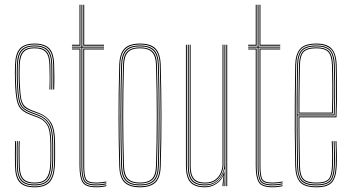

<svg xmlns="http://www.w3.org/2000/svg" viewBox="-20 -790 1494 815"><path d="M126.8 -11Q91.5 -11 75.9 -28.2Q60.2 -45.5 59.8 -85.5Q59.5 -105.5 58.9 -132.1Q58.2 -158.8 59.8 -191H63.8Q62.5 -161.5 63 -135Q63.5 -108.5 63.8 -85.5Q64.2 -47.8 78.9 -31.4Q93.5 -15 126.8 -15Q161.8 -15 176.1 -32.6Q190.5 -50.2 192.8 -86.2Q194.2 -109.5 194 -132.1Q193.8 -154.8 193.8 -179Q193.8 -236.2 180.2 -258.9Q166.8 -281.5 138.8 -291.8L109.8 -302.5Q84 -312 70.4 -325.2Q56.8 -338.5 51.1 -365.2Q45.5 -392 43.8 -442Q43 -462.2 43.1 -478.2Q43.2 -494.2 43.8 -514Q45.2 -562.8 64.5 -583.9Q83.8 -605 126.8 -605Q170.5 -605 189.8 -583.9Q209 -562.8 209.8 -514Q210.2 -493 210.8 -467.5Q211.2 -442 209.8 -410H205.8Q206.2 -449.5 206.2 -470Q206.2 -490.5 205.8 -514Q205 -559.8 187.1 -580.4Q169.2 -601 126.8 -601Q85 -601 67.1 -580.4Q49.2 -559.8 47.8 -513.8Q47 -489.5 47.1 -474.6Q47.2 -459.8 47.8 -442Q49.5 -393.2 54.8 -367.4Q60 -341.5 73.1 -328.6Q86.2 -315.8 111.2 -306.2L140.2 -295.2Q169.5 -284.2 183.6 -260.4Q197.8 -236.5 197.8 -179Q197.8 -154 197.9 -130.8Q198 -107.5 196.8 -85.5Q194.2 -45.8 178 -28.4Q161.8 -11 126.8 -11ZM126.8 -3Q87.2 -3 69.9 -22.1Q52.5 -41.2 51.8 -85.2Q51.5 -111 51 -136.9Q50.5 -162.8 51.8 -191H55.8Q54.2 -159.5 54.9 -133.2Q55.5 -107 55.8 -85.2Q56.2 -43.5 72.9 -25.2Q89.5 -7 126.8 -7Q164 -7 181.1 -25.2Q198.2 -43.5 200.8 -85.8Q202 -108 201.9 -130.2Q201.8 -152.5 201.8 -179Q201.8 -237.5 187 -262.6Q172.2 -287.8 141.5 -299.2L112.8 -310Q88.8 -319 76.2 -330.9Q63.8 -342.8 58.6 -368Q53.5 -393.2 51.8 -442.2Q51 -462.5 51.1 -478.1Q51.2 -493.8 51.8 -513.8Q53 -558.5 70.6 -577.8Q88.2 -597 126.8 -597Q166.2 -597 183.6 -577.8Q201 -558.5 201.8 -514Q202.2 -487.8 202.2 -466.9Q202.2 -446 201.8 -410H197.8Q198.2 -449.8 198.2 -470Q198.2 -490.2 197.8 -514Q197.2 -556.5 180.5 -574.8Q163.8 -593 126.8 -593Q90 -593 73.5 -574.5Q57 -556 55.8 -513.5Q55.2 -493.5 55.1 -477.6Q55 -461.8 55.8 -442.5Q57.5 -391.2 63.1 -366.6Q68.8 -342 80.9 -331.9Q93 -321.8 114 -313.8L143 -302.8Q173.5 -291.2 189.6 -266.1Q205.8 -241 205.8 -179Q205.8 -153.2 205.9 -130.4Q206 -107.5 204.8 -85.5Q202 -42 184.2 -22.5Q166.5 -3 126.8 -3ZM126.8 5Q83 5 63.8 -15.9Q44.5 -36.8 43.8 -85Q43.5 -112 43.2 -133.5Q43 -155 43.8 -191H47.8Q47.2 -151.2 47.4 -130.4Q47.5 -109.5 47.8 -85Q48.5 -39 66.9 -19Q85.2 1 126.8 1Q167.5 1 186.8 -18.9Q206 -38.8 208.8 -85.2Q210 -107.2 209.9 -130.6Q209.8 -154 209.8 -179Q209.8 -240 193.8 -267.2Q177.8 -294.5 144.5 -306.8L115.5 -317.5Q95.8 -324.8 84.2 -334.1Q72.8 -343.5 67.1 -367.5Q61.5 -391.5 59.8 -442.5Q59 -462.5 59.1 -477.8Q59.2 -493 59.8 -513.5Q61 -553.8 76.4 -571.4Q91.8 -589 126.8 -589Q162 -589 177.6 -571.6Q193.2 -554.2 193.8 -514Q194.2 -487.8 194.2 -466.9Q194.2 -446 193.8 -410H189.8Q191.2 -441.2 190.8 -467Q190.2 -492.8 189.8 -513.8Q189.2 -552 174.6 -568.5Q160 -585 126.8 -585Q94.2 -585 79.6 -568.4Q65 -551.8 63.8 -513.5Q63 -488.8 63.1 -475Q63.2 -461.2 63.8 -442.8Q65.5 -397.2 69.6 -374Q73.8 -350.8 84.6 -340.1Q95.5 -329.5 117 -321.2L145.8 -310.2Q177.2 -298.2 195.5 -271.6Q213.8 -245 213.8 -179Q213.8 -155 213.9 -130.9Q214 -106.8 212.8 -85Q209.8 -36.8 189.8 -15.9Q169.8 5 126.8 5Z M388.5 -3Q347 -3 336.2 -21.6Q325.5 -40.2 325.5 -85V-588H285.5V-592H325.5V-770H329.5V-592H421.5V-588H329.5V-85Q329.5 -41.5 339.5 -24.2Q349.5 -7 388.5 -7Q410.5 -7 431.5 -11.8V-7.8Q421.2 -5.2 409.8 -4.1Q398.2 -3 388.5 -3ZM285.5 -596V-600H317.5V-770H321.5V-596ZM333.5 -596V-770H337.5V-600H421.5V-596ZM388.5 5Q343.5 5 330.5 -16Q317.5 -37 317.5 -85V-580H285.5V-584H321.5V-85Q321.5 -39 333.4 -19Q345.2 1 388.5 1Q412.8 1 431.5 -4V0Q413.5 5 388.5 5ZM388.5 -11Q350.5 -11 342 -27.8Q333.5 -44.5 333.5 -85.2V-584H421.5V-580H337.5V-85.2Q337.5 -45.8 345.2 -30.4Q353 -15 388.5 -15Q408.8 -15 431.5 -19.5V-15.5Q409.5 -11 388.5 -11Z M574.2 5Q530.5 5 509.1 -15Q487.8 -35 486.2 -85Q483.2 -189.2 483.1 -293Q483 -396.8 486.2 -514Q487.8 -563 508.4 -584Q529 -605 574.2 -605Q619.8 -605 640.2 -584Q660.8 -563 662.2 -514Q665 -410.8 665.4 -305.2Q665.8 -199.8 662.2 -85Q660.8 -35 639.4 -15Q618 5 574.2 5ZM574.2 1Q615.8 1 636.4 -18Q657 -37 658.2 -85.2Q661.8 -202 661.5 -305.8Q661.2 -409.5 658.2 -513.8Q657 -562.2 636.5 -581.6Q616 -601 574.2 -601Q532.8 -601 512.1 -581.6Q491.5 -562.2 490.2 -513.8Q487.2 -409.5 487.1 -305.6Q487 -201.8 490.2 -85.2Q491.5 -37 512.1 -18Q532.8 1 574.2 1ZM574.2 -3Q532.8 -3 514.1 -22.1Q495.5 -41.2 494.2 -85.2Q491 -195.8 491 -299.6Q491 -403.5 494.2 -513.8Q495.5 -558.5 514.1 -577.8Q532.8 -597 574.2 -597Q615.8 -597 634.4 -577.8Q653 -558.5 654.2 -513.8Q657.2 -409.5 657.5 -305.5Q657.8 -201.5 654.2 -85.2Q653 -41.2 634.4 -22.1Q615.8 -3 574.2 -3ZM574.2 -7Q613.8 -7 631.4 -25.1Q649 -43.2 650.2 -85.5Q653.5 -196.2 653.5 -300Q653.5 -403.8 650.2 -513.5Q649 -556 631.4 -574.5Q613.8 -593 574.2 -593Q534.8 -593 517.1 -574.5Q499.5 -556 498.2 -513.5Q495.2 -409 495.1 -305.2Q495 -201.5 498.2 -85.5Q499.5 -43.2 517.2 -25.1Q535 -7 574.2 -7ZM574.2 -11Q539 -11 521.2 -27.4Q503.5 -43.8 502.2 -85.5Q499 -196.5 499 -299.9Q499 -403.2 502.2 -513.5Q503.5 -556 521.2 -572.5Q539 -589 574.2 -589Q609.5 -589 627.4 -572.5Q645.2 -556 646.2 -513.5Q649.2 -408.8 649.5 -305.5Q649.8 -202.2 646.2 -85.5Q645.2 -43.8 627.4 -27.4Q609.5 -11 574.2 -11ZM574.2 -15Q609.5 -15 625.4 -31.5Q641.2 -48 642.2 -85.8Q645.5 -197.2 645.5 -299.9Q645.5 -402.5 642.2 -513.5Q641.2 -551.8 625.4 -568.4Q609.5 -585 574.2 -585Q539 -585 523.2 -568.4Q507.5 -551.8 506.2 -513.5Q503 -401.8 503 -298.8Q503 -195.8 506.2 -85.8Q507.5 -48 523.2 -31.5Q539 -15 574.2 -15Z M850.2 5Q807 5 788.1 -16.1Q769.2 -37.2 769.2 -86V-600H773.2V-86Q773.2 -39.2 791.1 -19.1Q809 1 850.2 1Q878.2 1 899.9 -14.6Q921.5 -30.2 930.5 -57.5H932.5L928.8 -6V0H924.5V-4.8L928.8 -44.5H927.8Q918.5 -22.5 897.1 -8.8Q875.8 5 850.2 5ZM940.5 0V-600H944.5V0ZM850.2 -11Q815.5 -11 800.4 -28.5Q785.2 -46 785.2 -86V-600H789.2V-86Q789.2 -48 803.5 -31.5Q817.8 -15 850.2 -15Q877 -15 893.4 -27.1Q909.8 -39.2 917.1 -57Q924.5 -74.8 924.5 -91.2V-600H928.5V-91.2Q928.5 -74.5 920.9 -55.8Q913.2 -37 896.1 -24Q879 -11 850.2 -11ZM850.2 -3Q811 -3 794.1 -22.2Q777.2 -41.5 777.2 -86V-600H781.2V-86Q781.2 -43.8 797.2 -25.4Q813.2 -7 850.2 -7Q879.8 -7 897.8 -21Q915.8 -35 924.1 -54.8Q932.5 -74.5 932.5 -91.2V-600H936.5V0H932.5V-10L934.5 -72.2H932.5Q928.2 -46.2 906.2 -24.6Q884.2 -3 850.2 -3Z M1136.5 -3Q1095 -3 1084.2 -21.6Q1073.5 -40.2 1073.5 -85V-588H1033.5V-592H1073.5V-770H1077.5V-592H1169.5V-588H1077.5V-85Q1077.5 -41.5 1087.5 -24.2Q1097.5 -7 1136.5 -7Q1158.5 -7 1179.5 -11.8V-7.8Q1169.2 -5.2 1157.8 -4.1Q1146.2 -3 1136.5 -3ZM1033.5 -596V-600H1065.5V-770H1069.5V-596ZM1081.5 -596V-770H1085.5V-600H1169.5V-596ZM1136.5 5Q1091.5 5 1078.5 -16Q1065.5 -37 1065.5 -85V-580H1033.5V-584H1069.5V-85Q1069.5 -39 1081.4 -19Q1093.2 1 1136.5 1Q1160.8 1 1179.5 -4V0Q1161.5 5 1136.5 5ZM1136.5 -11Q1098.5 -11 1090 -27.8Q1081.5 -44.5 1081.5 -85.2V-584H1169.5V-580H1085.5V-85.2Q1085.5 -45.8 1093.2 -30.4Q1101 -15 1136.5 -15Q1156.8 -15 1179.5 -19.5V-15.5Q1157.5 -11 1136.5 -11Z M1323.2 5Q1271.8 5 1253 -17.4Q1234.2 -39.8 1233.2 -85Q1231.5 -173.2 1231.1 -242Q1230.8 -310.8 1231.4 -375Q1232 -439.2 1233.2 -514Q1234.2 -559.5 1253.5 -582.2Q1272.8 -605 1323.2 -605Q1367.2 -605 1387.2 -584Q1407.2 -563 1409 -515.8Q1410.2 -481.2 1410.6 -423.6Q1411 -366 1408.2 -292H1251Q1251 -249.2 1251.2 -216.1Q1251.5 -183 1252.1 -152Q1252.8 -121 1253.2 -85.2Q1254 -45.8 1268.4 -30.4Q1282.8 -15 1323.2 -15Q1360 -15 1373.8 -28.9Q1387.5 -42.8 1389.2 -85.8Q1390 -103.2 1389.9 -131Q1389.8 -158.8 1388.2 -191H1392.2Q1393.8 -160 1393.9 -131.6Q1394 -103.2 1393.2 -85.8Q1391.5 -40.8 1376.2 -25.9Q1361 -11 1323.2 -11Q1281 -11 1265.5 -27.4Q1250 -43.8 1249.2 -85.2Q1248.2 -133.8 1247.6 -182.2Q1247 -230.8 1247 -296H1404.5Q1407.2 -376 1406.8 -430Q1406.2 -484 1405 -515.8Q1403.2 -565.5 1382.2 -583.2Q1361.2 -601 1323.2 -601Q1274.5 -601 1256.4 -579.5Q1238.2 -558 1237.2 -514Q1236 -440.2 1235.4 -372.9Q1234.8 -305.5 1235.2 -235.8Q1235.8 -166 1237.2 -85Q1238.2 -40 1256.5 -19.5Q1274.8 1 1323.2 1Q1366 1 1384.5 -17.1Q1403 -35.2 1405.2 -85.2Q1406 -102 1405.9 -131Q1405.8 -160 1404.2 -191H1408.2Q1409.5 -162.2 1409.9 -133.9Q1410.2 -105.5 1409.2 -85Q1407 -34.8 1388 -14.9Q1369 5 1323.2 5ZM1323.2 -3Q1276.2 -3 1259.2 -22.2Q1242.2 -41.5 1241.2 -85Q1239.8 -164.8 1239.2 -234.4Q1238.8 -304 1239.2 -371.8Q1239.8 -439.5 1241.2 -514Q1242.2 -557.8 1259.8 -577.4Q1277.2 -597 1323.2 -597Q1364.2 -597 1381.9 -578.1Q1399.5 -559.2 1401.2 -512.8Q1402 -493 1402.6 -436.1Q1403.2 -379.2 1400.5 -300H1243Q1243 -233.5 1243.6 -184Q1244.2 -134.5 1245.2 -85.2Q1246 -41.5 1263.1 -24.2Q1280.2 -7 1323.2 -7Q1363.5 -7 1379.4 -23.2Q1395.2 -39.5 1397.2 -85.5Q1398 -102.8 1397.9 -130.9Q1397.8 -159 1396.2 -191H1400.2Q1401.5 -165.8 1401.9 -136.2Q1402.2 -106.8 1401.2 -85.5Q1399.2 -37.2 1382.1 -20.1Q1365 -3 1323.2 -3ZM1243 -304H1396.8Q1399.2 -373.5 1398.8 -432.2Q1398.2 -491 1397.2 -512.8Q1395.5 -558.2 1378.8 -575.6Q1362 -593 1323.2 -593Q1279.5 -593 1262.8 -574.6Q1246 -556.2 1245.2 -513.8Q1244.2 -465.5 1243.6 -417.1Q1243 -368.8 1243 -304ZM1247 -308Q1247 -350.5 1247.2 -383.1Q1247.5 -415.8 1248.1 -446.4Q1248.8 -477 1249.2 -513.8Q1250 -555 1265.9 -572Q1281.8 -589 1323.2 -589Q1358.2 -589 1374.9 -573.5Q1391.5 -558 1393.2 -513Q1394 -493.5 1394.8 -438.6Q1395.5 -383.8 1392.8 -308ZM1251 -312H1389Q1391.2 -380.8 1390.6 -436.6Q1390 -492.5 1389.2 -513Q1387.5 -555.5 1372.4 -570.2Q1357.2 -585 1323.2 -585Q1283 -585 1268.5 -568.9Q1254 -552.8 1253.2 -513.8Q1252.8 -478.5 1252.1 -448.2Q1251.5 -418 1251.2 -385.9Q1251 -353.8 1251 -312Z"/></svg>

Font: Big Shoulders Inline Display Thin
Style: Regular
Weight: 100
Designer: Patric King
Foundry: XO Type Co
Version: Version 1.000